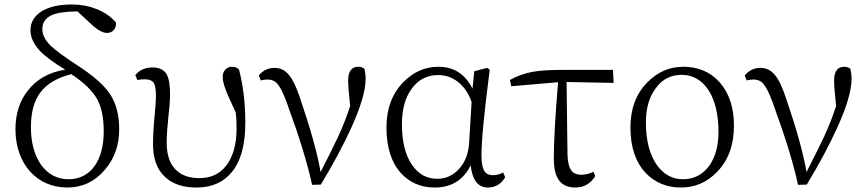

<svg xmlns="http://www.w3.org/2000/svg" viewBox="-20 -823 3869 857"><path d="M280 14C347 14 403 -12 448 -65C491 -115 512 -175 512 -246C512 -308 499 -359 473 -400C446 -442 396 -486 323 -533C266 -570 227 -599 206 -619C181 -644 169 -668 169 -692C169 -721 182 -741 208 -754C231 -765 267 -771 316 -772H326L395 -708C419 -687 440 -676 458 -676C482 -676 499 -694 498 -722C475 -749 446 -769 410 -783C377 -796 341 -803 302 -803C247 -803 203 -794 170 -775C134 -754 116 -725 116 -688C116 -657 130 -626 158 -596C182 -571 220 -543 271 -512C200 -501 145 -470 106 -421C68 -374 49 -316 49 -246C49 -91 145 14 280 14ZM286 -23C236 -23 196 -44 165 -85C134 -128 118 -185 118 -256C118 -321 132 -373 160 -410C189 -449 235 -476 298 -492C355 -455 393 -417 414 -380C433 -345 443 -297 443 -236C443 -104 383 -23 286 -23Z M857 14C925 14 977 -9 1014 -54C1055 -103 1075 -177 1075 -275C1075 -360 1066 -439 1047 -512C1040 -521 1030 -525 1016 -525C992 -525 974 -507 974 -480C974 -466 978 -449 985 -429C993 -406 1009 -370 1032 -322C1035 -299 1036 -275 1036 -251C1036 -178 1020 -122 989 -83C960 -46 921 -28 870 -28C823 -28 788 -41 763 -67C737 -94 724 -134 724 -186C724 -218 727 -258 732 -307C737 -348 739 -379 739 -401C739 -444 734 -475 723 -493C711 -512 690 -522 661 -522C629 -522 603 -511 584 -488L593 -466C603 -468 614 -469 627 -469C647 -469 660 -463 667 -452C673 -442 676 -422 676 -392C676 -374 674 -345 670 -305C665 -252 663 -210 663 -179C663 -114 681 -65 718 -32C751 -1 798 14 857 14Z M1412 1C1469 -93 1514 -178 1549 -255C1591 -348 1612 -420 1612 -471C1612 -486 1610 -500 1607 -515C1600 -522 1591 -525 1579 -525C1549 -525 1534 -504 1534 -463C1534 -442 1537 -404 1543 -350C1528 -303 1509 -255 1487 -208C1473 -178 1449 -130 1415 -63C1413 -60 1412 -57 1411 -55C1396 -142 1365 -251 1320 -383C1287 -483 1256 -520 1205 -520C1177 -520 1154 -509 1135 -486L1144 -464C1156 -467 1166 -468 1175 -468C1193 -468 1208 -461 1219 -448C1230 -435 1243 -410 1257 -373C1259 -368 1262 -361 1265 -351C1318 -206 1354 -88 1373 2Z M1920 14C1995 14 2048 -19 2081 -85C2088 -19 2114 14 2157 14C2191 14 2217 -1 2235 -32L2226 -53C2211 -45 2196 -41 2180 -41C2163 -41 2150 -47 2143 -58C2134 -71 2129 -95 2129 -128C2129 -193 2141 -321 2166 -512L2154 -520L2097 -505L2089 -427C2057 -492 2006 -525 1937 -525C1877 -525 1825 -502 1780 -456C1730 -405 1705 -337 1705 -254C1705 -167 1726 -99 1769 -51C1808 -8 1858 14 1920 14ZM1932 -25C1885 -25 1848 -45 1820 -86C1789 -129 1774 -191 1774 -270C1774 -334 1788 -386 1817 -426C1846 -467 1886 -488 1935 -488C2003 -488 2058 -444 2085 -368L2074 -186C2071 -137 2056 -98 2028 -68C2001 -39 1969 -25 1932 -25Z M2549 14C2586 14 2616 -3 2637 -37L2629 -56C2609 -47 2591 -43 2575 -43C2555 -43 2540 -49 2531 -61C2520 -75 2514 -99 2513 -133L2509 -457L2719 -453L2716 -511H2487C2432 -511 2388 -508 2355 -502C2319 -495 2286 -483 2256 -466L2262 -438L2471 -456C2458 -303 2452 -189 2452 -115C2452 -70 2460 -37 2477 -16C2492 4 2516 14 2549 14Z M3020 14C3082 14 3135 -9 3180 -55C3231 -107 3256 -176 3256 -262C3256 -344 3234 -409 3191 -457C3150 -502 3096 -525 3030 -525C2969 -525 2915 -502 2870 -456C2819 -405 2794 -337 2794 -254C2794 -167 2817 -99 2862 -51C2903 -8 2956 14 3020 14ZM3028 -23C2981 -23 2943 -44 2913 -85C2880 -131 2863 -195 2863 -276C2863 -338 2877 -389 2906 -428C2935 -469 2974 -489 3023 -489C3123 -489 3187 -391 3187 -235C3187 -174 3174 -124 3147 -85C3118 -44 3078 -23 3028 -23Z M3581 1C3638 -93 3683 -178 3718 -255C3760 -348 3781 -420 3781 -471C3781 -486 3779 -500 3776 -515C3769 -522 3760 -525 3748 -525C3718 -525 3703 -504 3703 -463C3703 -442 3706 -404 3712 -350C3697 -303 3678 -255 3656 -208C3642 -178 3618 -130 3584 -63C3582 -60 3581 -57 3580 -55C3565 -142 3534 -251 3489 -383C3456 -483 3425 -520 3374 -520C3346 -520 3323 -509 3304 -486L3313 -464C3325 -467 3335 -468 3344 -468C3362 -468 3377 -461 3388 -448C3399 -435 3412 -410 3426 -373C3428 -368 3431 -361 3434 -351C3487 -206 3523 -88 3542 2Z"/></svg>

Font: AllPunType Light
Style: Regular
Weight: 300
Version: 1.0